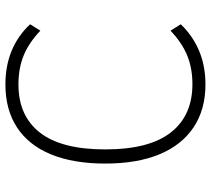

<svg xmlns="http://www.w3.org/2000/svg" viewBox="-54 -698 761 692"><g transform="rotate(-90 326.0 -352.5)"><path d="M367 8Q277 8 213 -34.5Q149 -77 115.5 -157.5Q82 -238 82 -353Q82 -468 115 -548.5Q148 -629 212 -671Q276 -713 367 -713Q434 -713 488.5 -690.5Q543 -668 584 -624L561 -587Q518 -628 472 -647Q426 -666 367 -666Q254 -666 193.5 -588.5Q133 -511 133 -353Q133 -195 194 -117Q255 -39 368 -39Q426 -39 472 -58Q518 -77 561 -118L584 -81Q543 -38 488.5 -15Q434 8 367 8Z"/></g></svg>

Font: Nunito Sans 7pt SemiCondensed ExtraLight
Style: Regular
Weight: 250
Width: 4
Designer: Vernon Adams
Foundry: Vernon Adams
Version: Version 3.101;gftools[0.9.27]